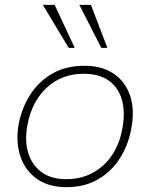

<svg xmlns="http://www.w3.org/2000/svg" viewBox="-20 -768 620 794"><path d="M254 6Q180 6 131 -29.5Q82 -65 63 -125.5Q44 -186 58 -259Q71 -324 106 -378Q141 -432 197 -464Q253 -496 329 -496Q385 -496 426.5 -476.5Q468 -457 493.5 -421Q519 -385 526.5 -336.5Q534 -288 522 -231Q509 -164 473.5 -110Q438 -56 383 -25Q328 6 254 6ZM254 -27Q343 -27 405 -82.5Q467 -138 485 -231Q499 -302 484.5 -354Q470 -406 430 -434.5Q390 -463 326 -463Q237 -463 175 -407Q113 -351 94 -254Q81 -188 96.5 -136.5Q112 -85 152 -56Q192 -27 254 -27ZM264 -570 157 -748H206L289 -570ZM399 -570 308 -748H356L424 -570Z"/></svg>

Font: REM Thin
Style: Italic
Weight: 250
Italic angle: -11°
Designer: Octavio Pardo
Foundry: Ashler Design
Version: Version 1.005;gftools[0.9.28]